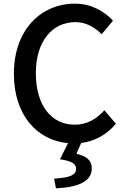

<svg xmlns="http://www.w3.org/2000/svg" viewBox="-20 -770 686 1050"><path d="M286 260C411 254 482 221 482 151C482 105 451 83 398 71L424 12C501 2 563 -34 614 -93L551 -167C507 -119 456 -88 389 -88C259 -88 176 -196 176 -370C176 -543 265 -649 392 -649C451 -649 497 -621 536 -583L598 -657C553 -706 481 -750 390 -750C203 -750 56 -606 56 -367C56 -139 183 -3 352 13L308 101C375 111 396 127 396 153C396 186 368 201 276 207Z"/></svg>

Font: Noto Sans CJK TC Medium
Style: Regular
Weight: 500
Designer: Ryoko NISHIZUKA 西塚涼子 (kana, bopomofo & ideographs); Paul D. Hunt (Latin, Greek & Cyrillic); Sandoll Communications 산돌커뮤니
Foundry: Adobe
Version: Version 2.004;hotconv 1.0.118;makeotfexe 2.5.65603